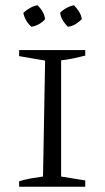

<svg xmlns="http://www.w3.org/2000/svg" viewBox="-20 -712 399 732"><path d="M123 -692Q148 -668 152 -639Q143 -628 128.5 -620Q114 -612 100 -610Q89 -619 80.5 -633Q72 -647 69 -663Q80 -673 93.5 -681Q107 -689 123 -692ZM262 -692Q272 -682 281 -668Q290 -654 292 -639Q281 -628 268 -620Q255 -612 239 -610Q229 -619 220.5 -632.5Q212 -646 209 -663Q218 -673 232.5 -681Q247 -689 262 -692ZM53 0V-21Q76 -28 98.5 -32Q121 -36 144 -39L152 -481L53 -498V-521H305V-500Q286 -495 262.5 -490Q239 -485 213 -482V-39L305 -24V0Z"/></svg>

Font: Piazzolla SC Light
Style: Regular
Weight: 300
Designer: Juan Pablo del Peral
Foundry: Huerta Tipografica
Version: Version 1.330